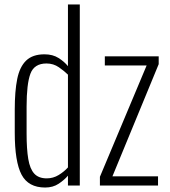

<svg xmlns="http://www.w3.org/2000/svg" viewBox="-20 -830 760 859"><path d="M182 9Q107 9 76.5 -48.5Q46 -106 46 -237V-340Q46 -422 57 -476.5Q68 -531 97 -559Q126 -587 179 -587Q216 -587 242 -570.5Q268 -554 284 -534V-810H337V0H284V-44Q268 -25 242.5 -8Q217 9 182 9ZM189 -32Q218 -32 242.5 -47Q267 -62 284 -81V-496Q268 -512 243.5 -529Q219 -546 188 -546Q133 -546 116 -500Q99 -454 99 -353V-233Q99 -163 106.5 -118.5Q114 -74 133.5 -53Q153 -32 189 -32ZM427 0V-39L636 -537H449V-578H690V-543L483 -41H687V0Z"/></svg>

Font: Oswald ExtraLight
Style: Regular
Weight: 250
Designer: Vernon Adams
Foundry: Vernon Adams
Version: Version 4.100; ttfautohint (v1.8.1.43-b0c9)